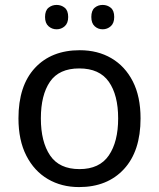

<svg xmlns="http://www.w3.org/2000/svg" viewBox="-20 -750 645 780"><path d="M551 -269Q551 -136 483.5 -63Q416 10 301 10Q230 10 174.5 -22.5Q119 -55 87 -117.5Q55 -180 55 -269Q55 -402 122 -474Q189 -546 304 -546Q377 -546 432.5 -513.5Q488 -481 519.5 -419.5Q551 -358 551 -269ZM146 -269Q146 -174 183.5 -118.5Q221 -63 303 -63Q384 -63 422 -118.5Q460 -174 460 -269Q460 -364 422 -418Q384 -472 302 -472Q220 -472 183 -418Q146 -364 146 -269ZM163 -681Q163 -707 177 -718.5Q191 -730 210 -730Q229 -730 243 -718.5Q257 -707 257 -681Q257 -656 243 -643.5Q229 -631 210 -631Q191 -631 177 -643.5Q163 -656 163 -681ZM351 -681Q351 -707 364.5 -718.5Q378 -730 397 -730Q416 -730 430 -718.5Q444 -707 444 -681Q444 -656 430 -643.5Q416 -631 397 -631Q378 -631 364.5 -643.5Q351 -656 351 -681Z"/></svg>

Font: Go Noto Kurrent-Regular
Style: Regular
Weight: 400
Designer: Monotype Design Team
Foundry: Monotype Imaging Inc.
Version: Version 2.012; ttfautohint (v1.8.4.7-5d5b)